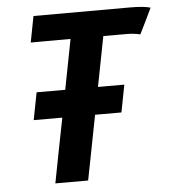

<svg xmlns="http://www.w3.org/2000/svg" viewBox="-49 -692 659 741"><g transform="rotate(-5 280.5 -321.5)"><path d="M184.6 -246.1H73.7Q77.1 -263.7 84 -299.1Q90.8 -334.5 94.2 -352.1H205.1Q211.4 -384.3 223.9 -449Q236.3 -513.7 242.7 -545.9Q187 -545.9 143.3 -545.7Q99.6 -545.4 88.4 -545.4Q91.3 -562 98.1 -595.7Q105 -629.4 107.9 -646.5Q133.8 -646.5 282.7 -646.7Q431.6 -647 481.4 -647Q535.2 -647 561 -639.2Q553.2 -622.6 537.1 -589.6Q521 -556.6 512.7 -540Q488.3 -545.9 459 -545.9H369.6Q363.3 -513.7 350.8 -449Q338.4 -384.3 332 -352.1H434.1Q430.7 -334.5 423.8 -299.1Q417 -263.7 413.6 -246.1H311.5Q303.7 -204.1 287.1 -120.6Q270.5 -37.1 262.7 4.4H135.7Q143.6 -37.6 159.9 -121.1Q176.3 -204.6 184.6 -246.1Z"/></g></svg>

Font: Fantasque Sans Mono
Style: Bold Italic
Weight: 700
Italic angle: -11°
Monospace: yes
Designer: Jany Belluz
Version: Version 1.7.1